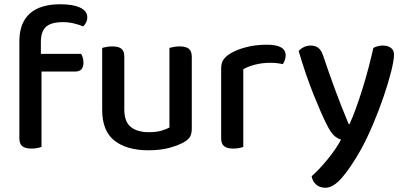

<svg xmlns="http://www.w3.org/2000/svg" viewBox="-20 -692 1902 902"><path d="M172 -439H361Q365 -433 368.5 -422.5Q372 -412 372 -398Q372 -356 334 -356H175V-2Q168 1 155.5 3.5Q143 6 128 6Q99 6 85 -5Q71 -16 71 -42V-498Q71 -544 84.5 -577Q98 -610 123 -631Q148 -652 183.5 -662Q219 -672 262 -672Q324 -672 357 -656Q390 -640 390 -611Q390 -597 384.5 -586.5Q379 -576 371 -568Q352 -576 327 -582Q302 -588 276 -588Q220 -588 196 -566Q172 -544 172 -494Z M460 -467Q467 -469 480 -471.5Q493 -474 508 -474Q537 -474 550.5 -463Q564 -452 564 -425V-178Q564 -120 594.5 -95.5Q625 -71 679 -71Q714 -71 738 -78Q762 -85 776 -93V-467Q784 -469 796.5 -471.5Q809 -474 824 -474Q853 -474 867 -463Q881 -452 881 -425V-88Q881 -66 874 -52Q867 -38 846 -25Q820 -10 777.5 2Q735 14 678 14Q575 14 517.5 -31.5Q460 -77 460 -176Z M1123 -2Q1116 1 1103.5 3.5Q1091 6 1076 6Q1047 6 1033 -5Q1019 -16 1019 -42V-370Q1019 -395 1029 -410.5Q1039 -426 1061 -440Q1090 -458 1135 -470Q1180 -482 1234 -482Q1322 -482 1322 -432Q1322 -420 1318 -409.5Q1314 -399 1309 -391Q1299 -393 1284 -395Q1269 -397 1252 -397Q1212 -397 1179 -388.5Q1146 -380 1123 -367Z M1514 -109Q1489 -158 1453 -248Q1417 -338 1383 -452Q1392 -463 1407 -470.5Q1422 -478 1439 -478Q1461 -478 1475 -467.5Q1489 -457 1498 -431Q1525 -350 1554 -271.5Q1583 -193 1618 -109H1622Q1637 -141 1652.5 -184Q1668 -227 1683 -275Q1698 -323 1711 -372.5Q1724 -422 1734 -467Q1744 -472 1754.5 -475Q1765 -478 1779 -478Q1801 -478 1816 -467.5Q1831 -457 1831 -435Q1831 -409 1817.5 -355.5Q1804 -302 1782 -237.5Q1760 -173 1732 -107Q1704 -41 1676 10Q1626 98 1585.5 144Q1545 190 1509 190Q1481 190 1464.5 174.5Q1448 159 1444 136Q1460 122 1479 102Q1498 82 1517 59Q1536 36 1553 11.5Q1570 -13 1582 -36Q1565 -41 1549 -55.5Q1533 -70 1514 -109Z"/></svg>

Font: Baloo Chettan 2 Medium
Style: Regular
Weight: 500
Designer: Maithili Shingre, Unnati Kotecha and Ek Type
Foundry: Ek Type
Version: Version 1.640;hotconv 1.0.111;makeotfexe 2.5.65597; ttfautoh